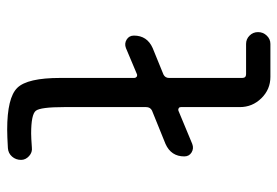

<svg xmlns="http://www.w3.org/2000/svg" viewBox="-140 -630 780 540"><g transform="rotate(90 250.0 -360.0)"><path d="M103.5 -662.1Q89.8 -662.1 80.1 -671.9Q70.3 -681.6 70.3 -695.8Q70.3 -710 80.1 -720.2Q89.8 -730.5 103.5 -730.5H196.3Q231.4 -730.5 256.3 -705.1Q281.2 -679.7 281.2 -644.5V-478.5Q281.2 -474.6 284.2 -472.7Q287.1 -470.7 291 -471.7L384.8 -510.7Q397.5 -515.6 408.7 -508.8Q419.9 -502 419.9 -488.3Q419.9 -451.2 384.8 -435.5L291 -397.5Q281.2 -392.6 281.2 -380.9V-150.4Q281.2 -84 291.5 -70.8Q301.8 -57.6 355.5 -57.6Q367.2 -57.6 394.5 -59.6Q408.2 -61.5 418.9 -51.8Q429.7 -42 429.7 -29.3Q429.7 -14.6 420.4 -3.9Q411.1 6.8 396.5 7.8Q362.3 9.8 344.7 9.8Q254.9 9.8 227.1 -18.6Q199.2 -46.9 199.2 -139.6V-347.7Q199.2 -351.6 196.3 -354Q193.4 -356.4 189.5 -355.5L115.2 -324.2Q102.5 -319.3 91.3 -326.2Q80.1 -333 80.1 -346.7Q80.1 -383.8 115.2 -399.4L189.5 -429.7Q199.2 -434.6 199.2 -445.3V-651.4Q199.2 -662.1 188.5 -662.1Z"/></g></svg>

Font: Rounded-X Mgen+ 2m regular
Style: Regular
Weight: 400
Designer: [Source Han Sans]
Ryoko NISHIZUKA  (kana & ideographs); Paul D. Hunt (Latin, Greek & Cyrillic); Wenlong ZHANG  (bopomofo
Version: Version 1.059.20150602